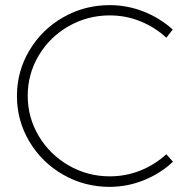

<svg xmlns="http://www.w3.org/2000/svg" viewBox="-20 -724 743 748"><path d="M408 -664Q321 -664 247.5 -622Q174 -580 131 -508Q88 -436 88 -351Q88 -266 131 -194Q174 -122 247.5 -79.5Q321 -37 408 -37Q470 -37 526.5 -59.5Q583 -82 628 -123L654 -94Q605 -48 540.5 -22Q476 4 407 4Q309 4 226 -43.5Q143 -91 94.5 -172.5Q46 -254 46 -350Q46 -446 94.5 -527.5Q143 -609 226 -656.5Q309 -704 407 -704Q476 -704 539.5 -679Q603 -654 653 -609L628 -577Q584 -618 527 -641Q470 -664 408 -664Z"/></svg>

Font: TypoPRO Montserrat Alternates
Style: Regular
Weight: 275
Designer: Julieta Ulanovsky
Foundry: Julieta Ulanovsky
Version: Version 6.001